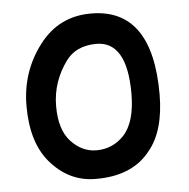

<svg xmlns="http://www.w3.org/2000/svg" viewBox="-44 -556 614 623"><g transform="rotate(-5 263.0 -244.0)"><path d="M280.3 -412.6Q216.3 -411.1 184.6 -368.2Q135.7 -301.8 135.7 -222.2Q135.7 -145.5 170.9 -107.4Q207 -68.4 253.9 -68.4Q307.1 -68.4 343.8 -107.4Q382.3 -148.9 382.8 -240.7Q383.3 -414.6 280.3 -412.6ZM276.4 -512.2Q474.1 -510.7 473.6 -231Q473.1 -111.8 420.9 -49.8Q362.3 24.9 242.2 23.9Q155.3 23.4 94.7 -48.3Q40 -113.3 40 -231Q40 -342.3 105.5 -428.2Q169.9 -513.2 276.4 -512.2Z"/></g></svg>

Font: Comic Relief
Style: Regular
Weight: 400
Designer: Jeff Davis
Foundry: Loudifier
Version: Version 1.0